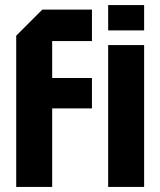

<svg xmlns="http://www.w3.org/2000/svg" viewBox="-20 -738 633 758"><path d="M44 0V-597L147 -700H343V-576H186V-430H343V-310H186V0ZM407 0V-560H549V0ZM407 -618V-718H549V-618Z"/></svg>

Font: Tektur SemiCondensed SemiBold
Style: Regular
Weight: 600
Width: 4
Designer: Adam Jagosz
Foundry: Adam Jagosz
Version: Version 1.005;gftools[0.9.30]